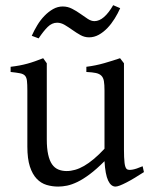

<svg xmlns="http://www.w3.org/2000/svg" viewBox="-20 -688 570 723"><path d="M522 -40Q503.9 -28.3 487.3 -18.3Q470.7 -8.3 456.5 -1Q442.4 6.3 431.6 10.5Q420.9 14.6 415 14.6Q397.9 14.6 387.2 -8.1Q376.5 -30.8 373.5 -81.1Q343.3 -50.8 318.1 -32Q293 -13.2 271.7 -2.9Q250.5 7.3 232.7 11Q214.8 14.6 199.2 14.6Q176.3 14.6 155.3 8.3Q134.3 2 118.2 -14.9Q102.1 -31.7 92.5 -61Q83 -90.3 83 -136.2V-347.2Q83 -370.6 81.5 -383.5Q80.1 -396.5 74 -403.1Q67.9 -409.7 55.2 -412.1Q42.5 -414.6 20 -417V-436.5Q37.6 -438.5 53 -441.4Q68.4 -444.3 82.8 -448.2Q97.2 -452.1 111.8 -457.3Q126.5 -462.4 142.6 -468.8L156.2 -449.7V-163.1Q156.2 -128.9 161.4 -106Q166.5 -83 176 -69.3Q185.5 -55.7 199.5 -49.8Q213.4 -43.9 231 -43.9Q246.6 -43.9 262.9 -48.6Q279.3 -53.2 296.6 -63.2Q314 -73.2 333 -89.1Q352.1 -105 373.5 -127.9V-347.2Q373.5 -369.1 371.3 -382.3Q369.1 -395.5 361.8 -402.8Q354.5 -410.2 341.1 -413.1Q327.6 -416 305.2 -417V-436.5Q340.3 -440.9 372.6 -450.2Q404.8 -459.5 432.1 -468.8L446.8 -449.7V-124Q446.8 -93.8 449 -74.7Q451.2 -55.7 458 -50.8Q463.9 -46.9 478 -49.1Q492.2 -51.3 517.1 -62ZM432.6 -657.2Q423.8 -637.2 411.6 -617.7Q399.4 -598.1 384.5 -582.5Q369.6 -566.9 352.1 -557.1Q334.5 -547.4 315.4 -547.4Q298.3 -547.4 283 -555.9Q267.6 -564.5 252.9 -575Q238.3 -585.4 223.9 -594Q209.5 -602.5 195.3 -602.5Q175.8 -602.5 159.7 -586.7Q143.6 -570.8 125.5 -543.5L99.6 -553.2Q108.4 -573.2 120.4 -593Q132.3 -612.8 147.5 -628.4Q162.6 -644 179.9 -653.8Q197.3 -663.6 216.3 -663.6Q234.9 -663.6 251.5 -655Q268.1 -646.5 282.7 -636Q297.4 -625.5 310.5 -616.9Q323.7 -608.4 335.4 -608.4Q354 -608.4 371.8 -624Q389.6 -639.6 406.2 -668.5Z"/></svg>

Font: Noto Serif Devanagari
Style: Bold
Weight: 700
Designer: Monotype Design Team
Foundry: Monotype Imaging Inc.
Version: Version 1.01